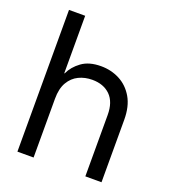

<svg xmlns="http://www.w3.org/2000/svg" viewBox="-133 -827 823 926"><g transform="rotate(20 278.0 -364.0)"><path d="M145.5 -301.8V0H62.5V-727.5H145.5V-432.6H147.5Q164.6 -470.2 202.4 -497.8Q240.2 -525.4 301.3 -525.4Q353.5 -525.4 397.2 -502.7Q440.9 -480 467.5 -434.6Q494.1 -389.2 494.1 -320.3V0H411.1V-314.5Q411.1 -381.3 376.7 -415.3Q342.3 -449.2 284.2 -449.2Q246.6 -449.2 215.1 -434.1Q183.6 -418.9 164.6 -386.5Q145.5 -354 145.5 -301.8Z"/></g></svg>

Font: Inter Display
Style: Regular
Weight: 400
Designer: Rasmus Andersson
Foundry: rsms
Version: Version 4.000;git-37864ae